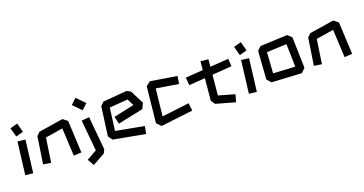

<svg xmlns="http://www.w3.org/2000/svg" viewBox="-38 -1368 4205 2218"><g transform="rotate(-20 2064.0 -259.5)"><path d="M75 -586 166 -611 196 -499 105 -474ZM50 -19 99 -416 193 -405 144 -8Z M637 -380 424 -346 380 -51 286 -65 336 -394 375 -434 675 -481 730 -437 749 -44 654 -39Z M833 -596 900 -661 998 -561 930 -496ZM789 61 914 -9 878 -388 972 -396 1010 12 987 57 835 142Z M1138 -60 1100 -113 1148 -469 1190 -509 1483 -533 1529 -508 1614 -340 1581 -273 1270 -208 1250 -299 1501 -353 1459 -436 1235 -419 1199 -144 1543 -80 1525 12Z M1674 -65 1720 -505 1774 -546 2095 -494 2080 -401 1809 -445 1773 -114 2107 -154 2118 -60 1725 -14Z M2456 -123 2652 -67 2627 23 2392 -43 2358 -93 2383 -362 2186 -348 2178 -443 2392 -458 2402 -563 2496 -554 2488 -464 2713 -480 2719 -387 2479 -369Z M2824 -586 2915 -611 2945 -499 2854 -474ZM2799 -19 2848 -416 2942 -405 2893 -8Z M3089 -54 3045 -105 3069 -448 3114 -491 3446 -505 3495 -459 3505 -81 3455 -33ZM3410 -130 3403 -409 3160 -399 3143 -145Z M3966 -380 3753 -346 3709 -51 3615 -65 3665 -394 3704 -434 4004 -481 4059 -437 4078 -44 3983 -39Z"/></g></svg>

Font: ZCOOL KuaiLe
Style: Regular
Weight: 400
Designer: Lui Bingke
Foundry: ZCOOL
Version: Version 2.000